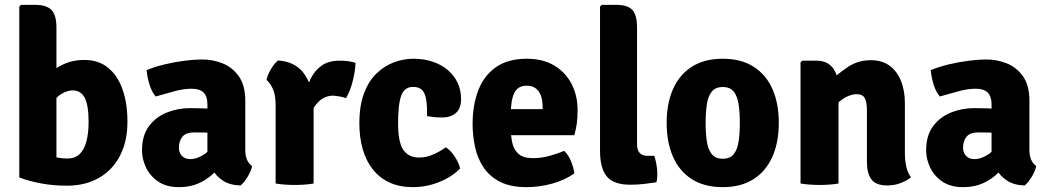

<svg xmlns="http://www.w3.org/2000/svg" viewBox="-20 -756 4318 791"><path d="M212.5 -25H59.5V-729L66.5 -736H125.5Q171.5 -736 192 -715Q212.5 -694 212.5 -642ZM505 -256.5Q505.5 -175.5 475 -115.8Q444.5 -56 388.2 -23.5Q332 9 255.5 9Q201 9 150.2 -0.2Q99.5 -9.5 59.5 -25L133.5 -140Q161.5 -122 192.8 -112.5Q224 -103 258.5 -103Q289 -103 308 -121.2Q327 -139.5 336 -173.5Q345 -207.5 345 -254Q345 -322 329.2 -352.5Q313.5 -383 281 -383.5Q259.5 -384.5 233.8 -369.5Q208 -354.5 189.5 -320.5L167.5 -438.5Q188 -458.5 211.5 -474.5Q235 -490.5 263.8 -499.8Q292.5 -509 327.5 -509Q387 -509 426.2 -476.2Q465.5 -443.5 485.2 -386.5Q505 -329.5 505 -256.5Z M565 -136.5Q565 -197 593 -235.2Q621 -273.5 666.2 -292Q711.5 -310.5 763 -310.5Q785.5 -310.5 819.8 -309.5Q854 -308.5 881.5 -303V-204Q860 -209 829.8 -209.8Q799.5 -210.5 779.5 -210.5Q746 -210.5 731.5 -192.8Q717 -175 717 -147Q717 -127 729.5 -113.8Q742 -100.5 763 -100.5Q793 -100.5 824 -122Q855 -143.5 876.5 -181L898.5 -82Q879 -59 854 -36.5Q829 -14 795.5 0.5Q762 15 717 15Q665.5 15 631.8 -8Q598 -31 581.5 -66Q565 -101 565 -136.5ZM1018.5 -72Q1014.5 -51.5 1000 -27.5Q985.5 -3.5 971 8Q927 7 898.2 -12Q869.5 -31 854.2 -58.8Q839 -86.5 834.5 -113V-327Q834.5 -358.5 818.8 -374.5Q803 -390.5 769 -390.5Q737 -390.5 699 -380.2Q661 -370 621.5 -358.5Q605 -377.5 595.8 -407.8Q586.5 -438 584 -467Q617.5 -481 658.5 -490.8Q699.5 -500.5 740.2 -505.8Q781 -511 813 -511Q857 -511 897.5 -494.8Q938 -478.5 964.2 -441.2Q990.5 -404 990.5 -340.5V-137Q990.5 -115.5 997.2 -99Q1004 -82.5 1018.5 -72Z M1444.5 -497.5Q1444.5 -470 1434.5 -427.2Q1424.5 -384.5 1405.5 -351.5Q1392.5 -356.5 1379.8 -358.5Q1367 -360.5 1354 -362Q1334 -362 1318 -354.8Q1302 -347.5 1289 -333.5Q1276 -319.5 1264.5 -299Q1253 -278.5 1242.5 -252L1225 -275.5Q1227.5 -317 1235.5 -357.8Q1243.5 -398.5 1260 -432Q1276.5 -465.5 1305.2 -485.8Q1334 -506 1378 -506Q1401 -506 1415.2 -503.8Q1429.5 -501.5 1444.5 -497.5ZM1078 -426.5Q1082 -447.5 1096.5 -471.8Q1111 -496 1125.5 -507Q1195 -502 1230.2 -455.8Q1265.5 -409.5 1272 -334.5V0Q1255.5 3 1235 4.5Q1214.5 6 1194 6Q1174.5 6 1153.8 4.5Q1133 3 1115.5 0V-323Q1115.5 -367.5 1102.8 -392.8Q1090 -418 1078 -426.5Z M1739.5 -277.5Q1740 -316.5 1736.2 -343.2Q1732.5 -370 1720 -384Q1707.5 -398 1681.5 -398Q1646.5 -398 1633.2 -362.5Q1620 -327 1620 -248.5Q1620 -169 1642 -138Q1664 -107 1706.5 -107Q1736 -107 1764.5 -119.5Q1793 -132 1816.5 -149Q1835.5 -138 1853 -111.5Q1870.5 -85 1875.5 -62Q1842 -27 1789.2 -6Q1736.5 15 1681 15Q1627 15 1586 -3.5Q1545 -22 1517 -56.8Q1489 -91.5 1474.8 -140Q1460.5 -188.5 1460.5 -248.5Q1460.5 -321 1479.8 -371.8Q1499 -422.5 1531.5 -453.8Q1564 -485 1603.8 -499.5Q1643.5 -514 1684.5 -514Q1726.5 -514 1762.2 -502Q1798 -490 1824.2 -468Q1850.5 -446 1865 -415.5Q1879.5 -385 1879.5 -348Q1879.5 -308.5 1857.8 -290.2Q1836 -272 1803 -272Q1783 -272 1768.5 -273.5Q1754 -275 1739.5 -277.5Z M2027 -199V-306.5H2215.5V-318Q2215.5 -341 2209 -360.2Q2202.5 -379.5 2188.2 -391.2Q2174 -403 2150 -403Q2113.5 -403 2098.8 -373Q2084 -343 2084 -280.5V-233.5Q2084 -199.5 2090 -170Q2096 -140.5 2115.5 -122.5Q2135 -104.5 2175 -104.5Q2209 -104.5 2241.8 -113.2Q2274.5 -122 2304.5 -134.5Q2322 -117.5 2332.5 -91.5Q2343 -65.5 2346.5 -42Q2308.5 -14.5 2255.8 0.2Q2203 15 2149.5 15Q2083.5 15 2040.5 -6.8Q1997.5 -28.5 1972.5 -65.8Q1947.5 -103 1937.2 -149.8Q1927 -196.5 1927 -246Q1927 -321.5 1949.8 -382.2Q1972.5 -443 2022 -478.5Q2071.5 -514 2151 -514Q2217 -514 2263.5 -486Q2310 -458 2334.8 -410.2Q2359.5 -362.5 2359.5 -302Q2359.5 -268.5 2356.2 -246.2Q2353 -224 2346 -199Z M2675.5 -114Q2681 -97.5 2684.5 -78.2Q2688 -59 2688 -40Q2688 -31.5 2687.2 -22Q2686.5 -12.5 2684 -5Q2661.5 -1.5 2633.5 1.8Q2605.5 5 2576.5 5Q2508.5 5 2480.2 -28.8Q2452 -62.5 2452 -134V-729L2459 -736H2520Q2566 -736 2585.2 -715Q2604.5 -694 2604.5 -642V-161.5Q2604.5 -114 2648 -114Z M3188.5 -249.5Q3188.5 -169.5 3162 -110Q3135.5 -50.5 3084.2 -17.8Q3033 15 2957.5 15Q2881.5 15 2830 -18Q2778.5 -51 2752.5 -110.5Q2726.5 -170 2726.5 -249.5Q2726.5 -330 2752.8 -389.2Q2779 -448.5 2830.5 -481.2Q2882 -514 2957.5 -514Q3033.5 -514 3085 -481Q3136.5 -448 3162.5 -388.8Q3188.5 -329.5 3188.5 -249.5ZM2887 -249.5Q2887 -208.5 2891.8 -175Q2896.5 -141.5 2911.8 -121.8Q2927 -102 2957.5 -102Q2988.5 -102 3003.5 -121.8Q3018.5 -141.5 3023.2 -175Q3028 -208.5 3028 -249.5Q3028 -291 3023.2 -324.5Q3018.5 -358 3003.5 -377.8Q2988.5 -397.5 2957.5 -397.5Q2927 -397.5 2911.8 -377.8Q2896.5 -358 2891.8 -324.5Q2887 -291 2887 -249.5Z M3344 -506Q3389 -506 3411.8 -475.2Q3434.5 -444.5 3434.5 -392.5V0Q3418 3 3397.2 4.5Q3376.5 6 3356.5 6Q3337 6 3316.2 4.5Q3295.5 3 3278 0V-499L3285 -506ZM3708 -125Q3708 -96 3713.5 -70.2Q3719 -44.5 3733 -25.5Q3716 -11.5 3690.5 -1.8Q3665 8 3635.5 8Q3588.5 8 3570 -17Q3551.5 -42 3551.5 -89V-301.5Q3551.5 -335.5 3542.8 -351.8Q3534 -368 3509 -368Q3493.5 -368 3473.2 -359.8Q3453 -351.5 3432.8 -332.5Q3412.5 -313.5 3397 -282V-419Q3432.5 -453 3473.8 -480.5Q3515 -508 3568 -508Q3614 -508 3645 -485.2Q3676 -462.5 3692 -422.5Q3708 -382.5 3708 -330Z M3795.5 -136.5Q3795.5 -197 3823.5 -235.2Q3851.5 -273.5 3896.8 -292Q3942 -310.5 3993.5 -310.5Q4016 -310.5 4050.2 -309.5Q4084.5 -308.5 4112 -303V-204Q4090.5 -209 4060.2 -209.8Q4030 -210.5 4010 -210.5Q3976.5 -210.5 3962 -192.8Q3947.5 -175 3947.5 -147Q3947.5 -127 3960 -113.8Q3972.5 -100.5 3993.5 -100.5Q4023.5 -100.5 4054.5 -122Q4085.5 -143.5 4107 -181L4129 -82Q4109.5 -59 4084.5 -36.5Q4059.5 -14 4026 0.5Q3992.5 15 3947.5 15Q3896 15 3862.2 -8Q3828.5 -31 3812 -66Q3795.5 -101 3795.5 -136.5ZM4249 -72Q4245 -51.5 4230.5 -27.5Q4216 -3.5 4201.5 8Q4157.5 7 4128.8 -12Q4100 -31 4084.8 -58.8Q4069.5 -86.5 4065 -113V-327Q4065 -358.5 4049.2 -374.5Q4033.5 -390.5 3999.5 -390.5Q3967.5 -390.5 3929.5 -380.2Q3891.5 -370 3852 -358.5Q3835.5 -377.5 3826.2 -407.8Q3817 -438 3814.5 -467Q3848 -481 3889 -490.8Q3930 -500.5 3970.8 -505.8Q4011.5 -511 4043.5 -511Q4087.5 -511 4128 -494.8Q4168.5 -478.5 4194.8 -441.2Q4221 -404 4221 -340.5V-137Q4221 -115.5 4227.8 -99Q4234.5 -82.5 4249 -72Z"/></svg>

Font: Signika
Style: Bold
Weight: 700
Designer: Anna Giedry
Foundry: Anna Giedry
Version: Version 2.001